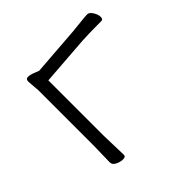

<svg xmlns="http://www.w3.org/2000/svg" viewBox="-133 -606 738 738"><g transform="rotate(-45 236.0 -237.0)"><path d="M93 -19 95 -108V-410L91 -460Q91 -474 103 -474Q115 -474 132 -467L150 -460L349 -475Q372 -477 397.5 -480Q423 -483 434 -483Q445 -483 454.5 -467.5Q464 -452 464 -439Q464 -426 453 -426H430Q388 -426 350 -424L149 -409V-107L152 -1Q152 9 137.5 9Q123 9 108 1.5Q93 -6 93 -19Z"/></g></svg>

Font: LXGW WenKai Light
Style: Regular
Weight: 300
Designer: LXGW / Fontworks Inc.
Foundry: LXGW / Fontworks Inc.
Version: Version 1.501; October 10, 2024